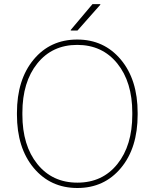

<svg xmlns="http://www.w3.org/2000/svg" viewBox="-20 -916 767 946"><path d="M63.5 0ZM658.2 -351.1Q658.2 -187 575.9 -88.4Q493.7 10.3 361.3 10.3Q228.5 10.3 146 -88.6Q63.5 -187.5 63.5 -351.1V-359.9Q63.5 -523.4 145.5 -622.3Q227.5 -721.2 360.4 -721.2Q492.7 -721.2 575.4 -622.3Q658.2 -523.4 658.2 -359.9ZM631.8 -360.8Q631.8 -511.7 557.9 -603.3Q483.9 -694.8 360.4 -694.8Q237.3 -694.8 163.8 -603.3Q90.3 -511.7 90.3 -360.8V-351.1Q90.3 -199.2 164.1 -107.7Q237.8 -16.1 361.3 -16.1Q484.9 -16.1 558.3 -107.7Q631.8 -199.2 631.8 -351.1ZM435.5 -895.5H473.6L474.6 -893.1L361.8 -765.6H329.1L328.1 -768.1Z"/></svg>

Font: TypoPRO Roboto Slab
Style: Thin
Weight: 250
Designer: Google
Version: Version 1.100263; 2013; ttfautohint (v0.94.20-1c74) -l 8 -r 